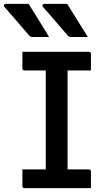

<svg xmlns="http://www.w3.org/2000/svg" viewBox="-41 -966 561 986"><path d="M106 -946Q135 -900 159.5 -860.5Q184 -821 211 -776H127Q116 -776 110 -782Q78 -819 59 -841.5Q40 -864 23 -883.5Q6 -903 -19 -931Q-23 -936 -20.5 -941Q-18 -946 -12 -946ZM304 -946Q333 -900 357.5 -860.5Q382 -821 410 -776H325Q314 -776 308 -782Q276 -819 257 -841.5Q238 -864 221 -883.5Q204 -903 179 -931Q175 -936 177.5 -941Q180 -946 186 -946ZM426 0H85Q74 0 74 -11V-96H194V-604H85Q74 -604 74 -615V-700H415Q426 -700 426 -689V-604H306V-96H415Q426 -96 426 -85Z"/></svg>

Font: Recursive Sn Lnr St Med
Style: Regular
Weight: 500
Version: Version 1.085;hotconv 1.1.0;makeotfexe 2.6.0; ttfautohint (v